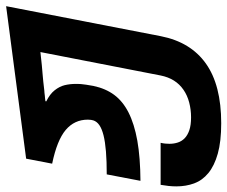

<svg xmlns="http://www.w3.org/2000/svg" viewBox="-86 -500 775 656"><g transform="rotate(-90 302.0 -171.5)"><path d="M209.5 196.3Q147 196.3 105.5 184.6Q64 172.9 39.1 152.3Q14.2 131.8 3.9 103.8Q-6.3 75.7 -6.3 43Q-6.3 30.3 -4.9 16.8Q-3.4 3.4 -1 -10.7H142.6Q140.6 -2.4 139.9 5.1Q139.2 12.7 139.2 19.5Q139.2 34.7 143.6 48.1Q147.9 61.5 158.2 71.5Q168.5 81.5 185.8 87.4Q203.1 93.3 229.5 93.3Q255.9 93.3 280.3 86.9Q304.7 80.6 323.7 67.4Q362.3 41 372.6 -10.7L452.6 -421.4Q442.9 -420.4 436 -419.7Q429.2 -418.9 422.6 -418.2Q416 -417.5 408.4 -416.7Q400.9 -416 389.2 -415Q383.3 -414.6 378.7 -414.1Q374 -413.6 367.7 -413.1Q361.3 -412.6 351.6 -411.6Q341.8 -410.6 326.2 -408.7Q322.8 -408.2 320.1 -408Q317.4 -407.7 314.9 -407.7Q312.5 -407.2 310.3 -407.2Q308.1 -407.2 306.2 -406.7Q303.2 -406.2 302.2 -406.2Q301.3 -406.2 301 -406.2Q300.8 -406.2 300 -406Q299.3 -405.8 296.9 -405.8Q294.4 -405.3 292.2 -405.3Q290 -405.3 284.7 -404.3L284.2 -401.4Q309.1 -389.2 322 -372.8Q335 -356.4 339.4 -338.9Q343.8 -320.3 343.8 -301.3Q343.8 -300.8 343.8 -294.9Q343.8 -289.1 343.3 -283.2Q342.8 -277.8 341.1 -265.1Q339.4 -252.4 336.9 -240.2Q328.1 -198.7 306.4 -169.4Q284.7 -140.1 246.6 -120.6Q207.5 -100.6 149.9 -90.3Q92.3 -80.1 12.7 -79.6L34.7 -194.8Q80.1 -194.8 113 -197.5Q146 -200.2 168.2 -205.8Q190.4 -211.4 202.9 -220Q215.3 -228.5 219.2 -240.7Q220.2 -244.1 220.9 -248.3Q221.7 -252.4 221.7 -259.3Q221.7 -305.2 186.5 -335Q151.4 -364.7 71.3 -381.3L88.4 -470.2L609.4 -538.6L506.8 -9.8Q486.8 91.8 413.3 144Q339.8 196.3 209.5 196.3Z"/></g></svg>

Font: Hack
Style: Bold Italic
Weight: 700
Italic angle: -11°
Monospace: yes
Designer: Christopher Simpkins
Foundry: Christopher Simpkins
Version: Version 2.017; ttfautohint (v1.4.1) -l 4 -r 80 -G 350 -x 0 -